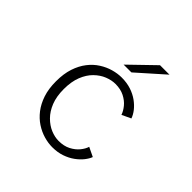

<svg xmlns="http://www.w3.org/2000/svg" viewBox="-185 -856 1020 1020"><g transform="rotate(45 325.0 -345.5)"><path d="M352 11Q321.5 11 288.8 1.5Q256 -8 225.8 -27.8Q195.5 -47.5 171.5 -78.5Q147.5 -109.5 133.2 -152.2Q119 -195 119 -251Q119 -307.5 133.2 -350.5Q147.5 -393.5 171.5 -424.2Q195.5 -455 225.8 -474.2Q256 -493.5 288.8 -502.8Q321.5 -512 352 -512Q391.5 -512 423 -501.5Q454.5 -491 478.8 -473.5Q503 -456 519 -435.5Q535 -415 542 -394.5L491 -370.5Q484 -392 466.2 -413.8Q448.5 -435.5 420 -450Q391.5 -464.5 353 -464.5Q324 -464.5 293.2 -452.2Q262.5 -440 236 -414Q209.5 -388 193.5 -347.5Q177.5 -307 177.5 -251Q177.5 -195.5 193.5 -155.2Q209.5 -115 236 -88.5Q262.5 -62 293.2 -49.2Q324 -36.5 353 -36.5Q392 -36.5 420.5 -51.2Q449 -66 466.5 -87.5Q484 -109 490 -129.5L542 -104.5Q535.5 -86.5 519.8 -66.5Q504 -46.5 479.8 -28.8Q455.5 -11 423.5 0Q391.5 11 352 11ZM369 -567.5H310.5L449.5 -702H520.5Z"/></g></svg>

Font: Trispace Thin ExtraLight
Style: Regular
Weight: 250
Version: Version 1.210